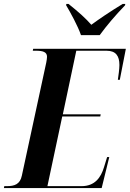

<svg xmlns="http://www.w3.org/2000/svg" viewBox="-52 -964 665 984"><path d="M363 -784H459C494 -832 538 -884 589 -937L590 -944H577C511 -904 454 -865 416 -837C389 -868 353 -901 299 -944H288L287 -937C308 -902 347 -831 363 -784ZM-32 0H469L508 -159H497L481 -107C465 -54 434 -10 366 -10H191L267 -367H462L464 -378H270L339 -704H494C542 -704 560 -677 560 -631C560 -611 555 -575 552 -555H562L593 -714H118L116 -704H132C167 -704 189 -698 189 -673C189 -665 187 -654 185 -643L60 -64C51 -19 21 -10 -16 -10H-30Z"/></svg>

Font: Noto Serif Display Condensed
Style: Bold Italic
Weight: 700
Width: 3
Italic angle: -12°
Designer: Monotype Design Team
Foundry: Monotype Imaging Inc.
Version: Version 2.009